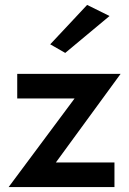

<svg xmlns="http://www.w3.org/2000/svg" viewBox="-20 -760 525 780"><path d="M283 -360 15 0H445V-100H207L470 -460H50V-360ZM425 -695 334 -740 184 -580 245 -545Z"/></svg>

Font: Jost Medium
Style: Regular
Weight: 500
Version: Version 3.710